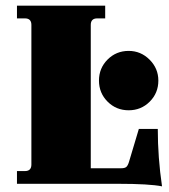

<svg xmlns="http://www.w3.org/2000/svg" viewBox="-20 -650 599 679"><path d="M553 9Q508 0 398 0H40V-45H68Q91 -45 91 -68V-562Q91 -585 68 -585H40V-630H352V-585H324Q301 -585 301 -562V-55H409Q421 -55 426.5 -59.5Q432 -64 436 -77L471 -194H538Q538 -93 553 9ZM435 -470Q478 -470 509 -439Q540 -408 540 -365Q540 -321 509.5 -290.5Q479 -260 435 -260Q391 -260 360.5 -290.5Q330 -321 330 -365Q330 -409 360.5 -439.5Q391 -470 435 -470Z"/></svg>

Font: Arapey Black
Style: Regular
Weight: 900
Designer: Eduardo Rodriguez Tunni
Foundry: Eduardo Rodriguez Tunni
Version: Version 4.000